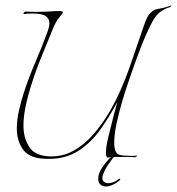

<svg xmlns="http://www.w3.org/2000/svg" viewBox="-20 -567 640 696"><path d="M155 9Q89 9 65 -23Q41 -55 41 -101Q41 -132 48.5 -165.5Q56 -199 66 -230Q85 -288 109 -343.5Q133 -399 150 -446Q154 -456 156.5 -465.5Q159 -475 159 -483Q159 -499 146 -508.5Q133 -518 97 -518Q88 -518 80 -517.5Q72 -517 67 -516Q65 -516 65 -518Q65 -520 67.5 -522.5Q70 -525 72 -525Q79 -525 89 -524.5Q99 -524 110 -524Q126 -524 142.5 -524.5Q159 -525 169 -526Q177 -527 183 -527Q189 -527 193 -527Q208 -527 208 -522Q208 -520 204 -515.5Q200 -511 195 -504Q182 -490 167 -451Q149 -408 125 -348Q101 -288 84 -227Q76 -199 70.5 -169Q65 -139 65 -112Q65 -66 87 -33Q109 0 167 0Q210 0 248 -21.5Q286 -43 317.5 -79Q349 -115 374 -157Q399 -199 417.5 -241.5Q436 -284 448 -318L503 -478Q514 -510 525.5 -520.5Q537 -531 545 -533Q557 -536 564.5 -537Q572 -538 585 -542L599 -547Q601 -548 599.5 -545Q598 -542 596 -541Q578 -536 564 -526Q547 -515 532 -488Q526 -477 516 -455.5Q506 -434 495.5 -408Q485 -382 476 -357Q467 -332 461 -315Q457 -303 446 -271.5Q435 -240 423 -199.5Q411 -159 402.5 -119Q394 -79 394 -50Q394 -12 412 -6Q420 -4 430.5 -3Q441 -2 451 -2Q458 -2 464 -2Q470 -2 475 -3Q477 -3 477 -2Q477 -1 473.5 1Q470 3 467 3Q460 2 449 2Q438 2 427 2Q411 2 397.5 2Q384 2 379 3Q376 4 371 4Q364 4 364 -13Q364 -34 372.5 -70Q381 -106 388 -132Q390 -140 393.5 -153.5Q397 -167 400.5 -180Q404 -193 405 -197Q378 -146 344.5 -98.5Q311 -51 265.5 -21Q220 9 155 9ZM364 109Q352 109 344 102Q336 95 336 81Q336 62 350 41Q364 20 379.5 5Q395 -10 397 -10Q400 -10 399 -4Q388 6 372.5 29Q357 52 352 72Q352 73 351.5 74.5Q351 76 351 78Q351 88 357.5 92.5Q364 97 372 97Q386 97 400 89Q403 87 405.5 85Q408 83 412 81Q416 81 416 83Q415 87 403 95Q381 109 364 109Z"/></svg>

Font: Explora
Style: Regular
Weight: 400
Designer: Robert E. Leuschke
Foundry: Robert E. Leuschke
Version: Version 1.010